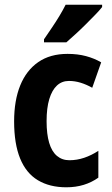

<svg xmlns="http://www.w3.org/2000/svg" viewBox="-20 -786 474 816"><path d="M262 10Q191 10 141 -20Q91 -50 65.5 -112.5Q40 -175 40 -270Q40 -359 66 -423Q92 -487 142.5 -522Q193 -557 267 -557Q310 -557 345.5 -547.5Q381 -538 410 -521L372 -413Q347 -427 322.5 -434.5Q298 -442 273 -442Q243 -442 222 -422.5Q201 -403 189.5 -365Q178 -327 178 -271Q178 -216 189 -179Q200 -142 222 -123.5Q244 -105 275 -105Q307 -105 338 -115.5Q369 -126 398 -145V-31Q370 -11 336 -0.5Q302 10 262 10ZM414 -756Q403 -742 384.5 -723Q366 -704 344.5 -682.5Q323 -661 301.5 -641.5Q280 -622 262 -606H167V-619Q184 -644 201 -669Q218 -694 233 -719Q248 -744 259 -766H414Z"/></svg>

Font: Noto Sans Khmer Condensed
Style: Bold
Weight: 700
Width: 3
Designer: Danh Hong and the Monotype Design Team
Foundry: Monotype Imaging Inc.
Version: Version 2.004